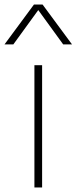

<svg xmlns="http://www.w3.org/2000/svg" viewBox="-54 -828 338 848"><path d="M98 0V-540H132V0ZM-34 -632 96 -808H134L264 -632H225L115 -783.5L5 -632Z"/></svg>

Font: Encode Sans Exp Th
Style: Regular
Weight: 100
Width: 7
Designer: Multiple Designers
Foundry: Impallari Type
Version: Version 3.002; ttfautohint (v1.8.3) -l 8 -r 50 -G 200 -x 14 